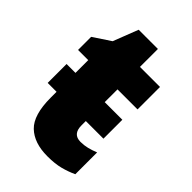

<svg xmlns="http://www.w3.org/2000/svg" viewBox="-203 -747 840 840"><g transform="rotate(45 217.0 -327.0)"><path d="M27 -218V-335H82V-414H19V-495L99 -548L144 -664H263V-553H387V-414H263V-335H372V-218H263V-191Q263 -137 311 -137Q332 -137 352.5 -142Q373 -147 395 -156V-21Q365 -7 332 1.5Q299 10 253 10Q171 10 126.5 -32.5Q82 -75 82 -182V-218Z"/></g></svg>

Font: Noto Sans SemiCondensed Black
Style: Regular
Weight: 900
Width: 4
Designer: Monotype Design Team
Foundry: Monotype Imaging Inc.
Version: Version 2.013; ttfautohint (v1.8.4.7-5d5b)